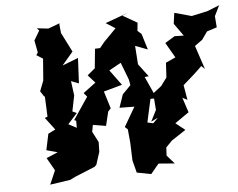

<svg xmlns="http://www.w3.org/2000/svg" viewBox="-53 -795 1114 898"><g transform="rotate(-5 503.5 -346.0)"><path d="M652 -205 625 -211 649 -320H672L670 -338L631 -424L650 -426L605 -486L599 -573L657 -551L634 -626L616 -642L620 -680L552 -719L581 -731L471 -691L515 -663L457 -604L435 -577L411 -576L402 -485L366 -455L399 -418L340 -374L355 -356L285 -252L294 -248V-215L256 -235L300 -284L280 -293L295 -367L286 -435L322 -421L328 -540L253 -511L305 -572L259 -663L255 -702L256 -709L202 -689L148 -695L170 -671L160 -686L132 -639L143 -582L135 -570L165 -551L157 -449L138 -400L155 -374H158L162 -279L149 -274L193 -216L159 -199L143 -123L195 -109L141 -86L175 -26L147 39L242 25L266 13L361 -26L370 -35L389 -94L390 -140L364 -190L370 -222L431 -212L447 -278L460 -292L435 -373L522 -397L469 -469L525 -500L556 -419L561 -392L522 -352L501 -291L571 -290L518 -199L543 -176L530 -198L537 -124L540 -40L555 18L622 31L660 -15L736 -9L701 -49L703 -87L732 -117L799 -161L755 -196L821 -242L798 -312L821 -300L809 -370C840 -397 870 -423 899 -452L915 -437L878 -548L914 -574L940 -611L987 -626L983 -679L1007 -728L949 -705L875 -689L795 -711L788 -660L830 -601L787 -602L741 -574L782 -503L736 -482L732 -413L704 -375L664 -344L670 -266L643 -213L676 -229Z"/></g></svg>

Font: Asimov Aggro
Style: It
Weight: 500
Designer: Google
Version: Version 2.000980; 2014